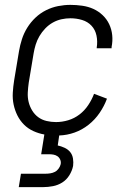

<svg xmlns="http://www.w3.org/2000/svg" viewBox="-20 -548 540 788"><path d="M57 220 66 165H166Q176 165 186 163.5Q196 162 205 157.5Q214 153 220.5 144Q227 135 229 126Q231 116 227 107Q223 98 215.5 93Q208 88 199 86.5Q190 85 180 85H149L162 4Q139 0 117 -10Q95 -20 78.5 -36.5Q62 -53 51.5 -74Q41 -95 36 -118.5Q31 -142 32.5 -167.5Q34 -193 38 -218L58 -338Q62 -362 70 -387Q78 -412 92 -434.5Q106 -457 125.5 -475.5Q145 -494 169 -506Q193 -518 218.5 -523Q244 -528 269 -528Q293 -528 317.5 -524.5Q342 -521 363 -511.5Q384 -502 401 -486Q418 -470 428 -449Q438 -428 440.5 -404Q443 -380 438 -355V-350H377V-353Q381 -378 376 -402Q371 -426 355.5 -442.5Q340 -459 317 -466Q294 -473 269 -473Q251 -473 232.5 -469Q214 -465 197 -455.5Q180 -446 166 -431.5Q152 -417 142 -400Q132 -383 126.5 -365Q121 -347 118 -329L98 -209Q95 -188 94 -168Q93 -148 97.5 -129.5Q102 -111 112 -94.5Q122 -78 137 -67Q152 -56 171 -51.5Q190 -47 210 -47Q235 -47 260 -54.5Q285 -62 306 -78Q327 -94 342 -116.5Q357 -139 366 -163L419 -143Q408 -113 389 -85Q370 -57 343.5 -36Q317 -15 286 -4Q255 7 223 8L217 49Q231 52 245 58.5Q259 65 268 76Q277 87 279.5 102.5Q282 118 280 133Q276 153 264.5 171.5Q253 190 235.5 201Q218 212 197.5 216Q177 220 157 220Z"/></svg>

Font: Iosevka SS18 Light
Style: Italic
Weight: 300
Italic angle: -9°
Monospace: yes
Designer: Belleve Invis
Foundry: Belleve Invis
Version: Version 25.1.1; ttfautohint (v1.8.4)